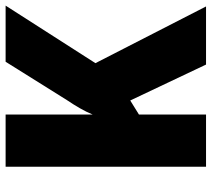

<svg xmlns="http://www.w3.org/2000/svg" viewBox="-55 -699 754 684"><g transform="rotate(-90 322.0 -357.0)"><path d="M641 0H434L306 -270L256 -239V0H70V-714H256V-404Q265 -426 278.5 -449.5Q292 -473 307 -495L444 -714H644L439 -394Z"/></g></svg>

Font: Noto Sans SemiCondensed Black
Style: Regular
Weight: 900
Width: 4
Designer: Monotype Design Team
Foundry: Monotype Imaging Inc.
Version: Version 2.013; ttfautohint (v1.8.4.7-5d5b)